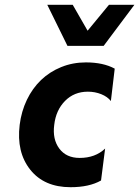

<svg xmlns="http://www.w3.org/2000/svg" viewBox="-20 -770 580 800"><path d="M261 -579 177 -750H283L345 -642L434 -750H540L412 -579ZM274 10Q164 10 106 -63Q48 -136 62 -250Q69 -306 92 -354Q115 -402 151 -436.5Q187 -471 235 -490.5Q283 -510 338 -510Q410 -510 458 -484L442 -349Q428 -367 402 -377.5Q376 -388 346 -388Q289 -388 251 -349.5Q213 -311 206 -250Q198 -190 227 -151Q256 -112 312 -112Q377 -112 418 -151L401 -18Q352 10 274 10Z"/></svg>

Font: Orkney
Style: BoldItalic
Weight: 700
Designer: Samuel Oakes and Alfredo Marco Pradil
Foundry: Alfredo Marco Pradil
Version: 1.0; ttfautohint (v1.5)